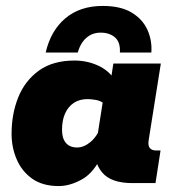

<svg xmlns="http://www.w3.org/2000/svg" viewBox="-20 -617 587 647"><path d="M178 10Q124 10 89 -14.5Q54 -39 36.5 -79.5Q19 -120 19 -166Q19 -233 41.5 -289Q64 -345 111 -379Q158 -413 231 -413Q273 -413 309.5 -396.5Q346 -380 365 -350L351 -332L362 -403H522L481 -145Q478 -126 485 -118Q492 -110 505 -110H521L504 0H426Q355 0 325 -35Q295 -70 302 -120L304 -134L326 -99Q298 -36 257 -13Q216 10 178 10ZM240 -120Q263 -120 285.5 -139Q308 -158 322 -195L308 -157L330 -297L328 -270Q317 -278 301.5 -280.5Q286 -283 275 -283Q248 -283 229 -270.5Q210 -258 199.5 -235Q189 -212 189 -179Q189 -151 202 -135.5Q215 -120 240 -120ZM134 -440Q151 -514 200.5 -555.5Q250 -597 326 -597Q387 -597 424 -574.5Q461 -552 477 -516Q493 -480 490 -440H384Q386 -475 367.5 -491Q349 -507 319 -507Q291 -507 271 -489.5Q251 -472 242 -440Z"/></svg>

Font: Rokkitt SemiBold Black
Style: Italic
Weight: 900
Italic angle: -9°
Version: Version 3.103